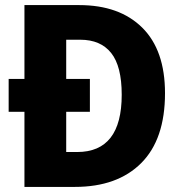

<svg xmlns="http://www.w3.org/2000/svg" viewBox="-20 -734 718 754"><path d="M291 -714Q449 -714 538.5 -625.5Q628 -537 628 -368Q628 -187 534.5 -93.5Q441 0 274 0H76V-295H14V-424H76V-714ZM295 -578H240V-424H333V-295H240V-137H283Q458 -137 458 -362Q458 -474 416.5 -526Q375 -578 295 -578Z"/></svg>

Font: Noto Sans Telugu SemiCondensed ExtraBold
Style: Regular
Weight: 800
Width: 4
Designer: Jelle Bosma - Monotype Design Team
Foundry: Monotype Imaging Inc.
Version: Version 2.005; ttfautohint (v1.8.4.7-5d5b)